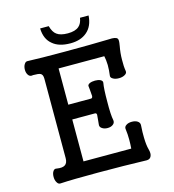

<svg xmlns="http://www.w3.org/2000/svg" viewBox="-123 -952 953 1054"><g transform="rotate(-15 354.0 -424.5)"><path d="M428.7 -849.6Q423.8 -817.4 406.2 -802.7Q385.7 -784.2 342.8 -784.2Q300.8 -784.2 280.3 -799.8Q260.7 -813.5 251 -849.6H202.1Q204.1 -788.1 242.2 -757.8Q277.3 -727.5 342.8 -727.5Q401.4 -727.5 436.5 -757.8Q473.6 -789.1 477.5 -849.6ZM153.3 -577.1V-126Q153.3 -97.7 137.7 -87.9Q123 -78.1 91.8 -83Q78.1 -86.9 70.3 -74.2Q62.5 -62.5 62.5 -43Q62.5 -24.4 70.3 -11.7Q78.1 2.9 91.8 1Q156.2 -2.9 304.7 -2.9Q454.1 -2.9 580.1 1Q598.6 1 605.5 -13.7Q613.3 -28.3 605.5 -55.7Q598.6 -80.1 597.7 -123Q596.7 -151.4 599.6 -193.4Q600.6 -208 586.9 -216.8Q574.2 -224.6 555.7 -224.6Q536.1 -224.6 524.4 -216.8Q509.8 -208 512.7 -193.4Q516.6 -165 516.6 -133.8Q516.6 -107.4 514.6 -83H243.2V-321.3H372.1Q380.9 -321.3 381.8 -311.5Q381.8 -303.7 378.9 -278.3L377 -258.8Q374 -243.2 387.7 -234.4Q400.4 -225.6 418.9 -225.6Q437.5 -225.6 449.2 -234.4Q461.9 -243.2 460 -258.8Q453.1 -291 454.1 -365.2Q454.1 -440.4 460 -471.7Q461.9 -482.4 449.2 -489.3Q437.5 -495.1 418.9 -495.1Q400.4 -495.1 387.7 -489.3Q374 -482.4 377 -471.7L378.9 -454.1Q381.8 -426.8 381.8 -418Q380.9 -405.3 372.1 -405.3H243.2V-611.3H502.9Q507.8 -590.8 508.8 -559.6Q508.8 -529.3 504.9 -502Q502 -489.3 516.6 -481.4Q529.3 -473.6 549.8 -473.6Q569.3 -473.6 583 -481.4Q597.7 -489.3 595.7 -502Q590.8 -530.3 591.8 -566.4Q591.8 -605.5 599.6 -645.5V-646.5Q605.5 -676.8 599.6 -684.6Q590.8 -697.3 550.8 -694.3Q446.3 -691.4 301.8 -691.4Q156.2 -691.4 91.8 -694.3Q78.1 -696.3 70.3 -682.6Q62.5 -669.9 62.5 -652.3Q62.5 -634.8 70.3 -623Q78.1 -610.4 91.8 -611.3L97.7 -612.3Q129.9 -612.3 139.6 -607.4Q153.3 -601.6 153.3 -577.1Z"/></g></svg>

Font: Gungsuh
Style: Regular
Weight: 400
Version: Version 2.21